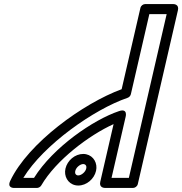

<svg xmlns="http://www.w3.org/2000/svg" viewBox="-20 -905 902 950"><path d="M569.1 -355.3C441.9 -312.7 243.3 -176.7 148.4 -25H95.5C195 -188.1 444.8 -364.2 611.2 -421C619.4 -423.8 625.6 -430.8 627.5 -439L718.9 -835H804.6L617.6 -25H531.9L601.4 -326C601.4 -326 614.4 -370.5 569.1 -355.3ZM542 -290.9 476.1 -5.6C469.5 23 494.4 25 500.5 25H637.5C648.3 25 659.2 17.2 661.9 5.6L860.4 -854.4C867 -883 842.2 -885 836 -885H699C688.3 -885 677.3 -877.2 674.7 -865.6L581.9 -463.6C392.5 -394.2 119.6 -197.6 30.9 -10.7C12.2 28.8 53.5 25 53.5 25H162.5C170 25 179.5 20.5 184.1 12.6C257.3 -113.3 421.5 -236.4 542 -290.9ZM406.5 -70.8C402.4 -52.9 381.7 -37 367.3 -37C365.7 -37 364.3 -37.2 363.1 -37.4C355.7 -39 349.3 -45.5 352.6 -59.5C356.7 -77.4 377.3 -93.3 391.8 -93.3C393.4 -93.3 394.8 -93.1 396 -92.8C403.3 -91.2 409.7 -84.8 406.5 -70.8ZM455.2 -59.5C463.8 -96.5 443.7 -133.6 406.6 -141.7C401.8 -142.7 396.9 -143.3 391.8 -143.3C350.7 -143.3 313.1 -110.9 303.9 -70.8C295.3 -33.8 315.4 3.3 352.4 11.4C357.2 12.5 362.2 13 367.3 13C408.4 13 446 -19.4 455.2 -59.5Z"/></svg>

Font: Stormning Aesir
Style: Regular
Weight: 400
Designer: Robert Jablonski, Mew Too
Foundry: Cannot Into Space Fonts
Version: Version 0.90